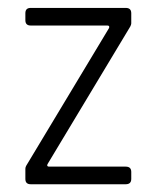

<svg xmlns="http://www.w3.org/2000/svg" viewBox="-20 -475 403 495"><path d="M59.1 -454.6H304.2Q318.4 -454.6 318.4 -440.9V-414.6Q318.4 -411.6 315.9 -406.7L102.5 -51.8Q99.6 -45.4 106.9 -45.4H304.2Q318.4 -45.4 318.4 -31.7V-13.7Q318.4 0 304.2 0H59.1Q45.4 0 45.4 -13.7V-40Q45.4 -43.5 47.4 -47.4L261.2 -402.8Q263.2 -409.2 256.8 -409.2H59.1Q45.4 -409.2 45.4 -422.9V-440.9Q45.4 -454.6 59.1 -454.6Z"/></svg>

Font: GOSTRUS
Style: type A
Weight: 200
Designer: Юрий и Татьяна Кривогуз
Version: Version 01.0